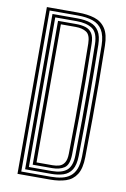

<svg xmlns="http://www.w3.org/2000/svg" viewBox="-89 -853 597 907"><g transform="rotate(10 209.0 -400.0)"><path d="M60.8 0V-800H211.2Q256.2 -800 289.9 -789.4Q323.5 -778.8 342.6 -750.1Q361.8 -721.5 362.5 -667Q364 -582 364.5 -496.1Q365 -410.2 364.6 -320.4Q364.2 -230.5 362.5 -133.2Q361.8 -78.8 343.4 -50Q325 -21.2 292.6 -10.6Q260.2 0 217 0ZM76.5 -13.8H217Q246 -13.8 269.6 -19Q293.2 -24.2 310.4 -37.4Q327.5 -50.5 336.8 -73.9Q346 -97.2 346.8 -133.5Q348 -212 348.6 -299.9Q349.2 -387.8 348.9 -480.8Q348.5 -573.8 346.8 -666.8Q345.8 -713.8 329.8 -739.8Q313.8 -765.8 283.8 -776Q253.8 -786.2 211.2 -786.2H76.5ZM92.5 -27.5V-772.5H211.2Q250 -772.5 276.2 -763Q302.5 -753.5 316.4 -730.6Q330.2 -707.8 331 -666.8Q332 -602.2 332.6 -537.6Q333.2 -473 333.2 -407.1Q333.2 -341.2 332.8 -273.1Q332.2 -205 331 -133.5Q330.2 -90 315.8 -67.1Q301.2 -44.2 275.9 -35.9Q250.5 -27.5 217 -27.5ZM108.2 -41.2H217Q266.5 -41.2 290.4 -62Q314.2 -82.8 315 -134Q316.5 -220.5 317 -308.2Q317.5 -396 317.1 -485.5Q316.8 -575 315 -666.5Q314 -722 286.1 -740.4Q258.2 -758.8 211.2 -758.8H108.2ZM124 -55V-745H211.2Q236.8 -745 256.4 -738.9Q276 -732.8 287.2 -715.9Q298.5 -699 299 -666Q300.8 -575.2 301.4 -491.8Q302 -408.2 301.5 -321.5Q301 -234.8 299 -134.2Q298 -85 275.4 -70Q252.8 -55 217 -55ZM140 -68.8H217Q234 -68.8 248.9 -73.2Q263.8 -77.8 273.2 -92.1Q282.8 -106.5 283.2 -136Q284.8 -217 285.2 -307.6Q285.8 -398.2 285.2 -489.6Q284.8 -581 283.2 -664Q282.5 -705.8 262.6 -718.5Q242.8 -731.2 211.2 -731.2H140Z"/></g></svg>

Font: Big Shoulders Inline Text Thin
Style: Regular
Weight: 400
Version: Version 2.002